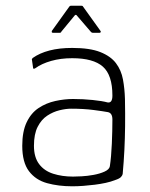

<svg xmlns="http://www.w3.org/2000/svg" viewBox="-20 -645 527 673"><path d="M233 8Q185 8 145 -3Q105 -14 81.5 -45Q58 -76 58 -134Q58 -184 73.5 -216.5Q89 -249 115.5 -266.5Q142 -284 174 -291Q206 -298 236 -298Q271 -298 305 -294.5Q339 -291 357 -286Q374 -283 374 -310Q374 -382 340.5 -411.5Q307 -441 233 -441Q193 -441 159.5 -431.5Q126 -422 104 -406Q101 -404 98.5 -404Q96 -404 96 -407L92 -435Q91 -438 92.5 -439Q94 -440 95 -442Q119 -459 153.5 -468Q188 -477 233 -477Q295 -477 331.5 -462.5Q368 -448 386.5 -423.5Q405 -399 411 -366.5Q417 -334 418 -298Q419 -245 418.5 -202.5Q418 -160 416 -119.5Q414 -79 410 -35Q409 -30 404 -24.5Q399 -19 384 -14Q369 -8 350.5 -4Q332 0 312 2.5Q292 5 272 6.5Q252 8 233 8ZM236 -26Q246 -26 266 -27Q286 -28 308 -32Q330 -36 346.5 -43.5Q363 -51 365 -62Q370 -95 372 -141Q374 -187 374 -226Q374 -249 358 -252Q342 -255 307.5 -259.5Q273 -264 229 -264Q211 -264 188.5 -258.5Q166 -253 145.5 -239.5Q125 -226 112 -200.5Q99 -175 99 -134Q99 -94 117 -70Q135 -46 166.5 -36Q198 -26 236 -26ZM166 -530Q162 -530 161.5 -532.5Q161 -535 162 -537L223 -622Q225 -625 229 -625H265Q270 -625 271 -622L332 -537Q334 -535 333 -532.5Q332 -530 329 -530H305Q301 -530 298 -534L249 -591Q246 -595 242 -591L195 -534Q194 -530 189 -530Z"/></svg>

Font: Glory ExtraLight
Style: Regular
Weight: 250
Version: Version 1.011